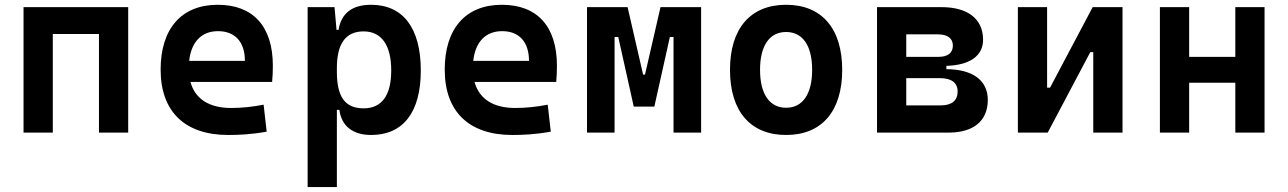

<svg xmlns="http://www.w3.org/2000/svg" viewBox="-20 -547 5313 792"><path d="M388.2 0H508.8V-517.6H77.1V0H197.8V-406.7H388.2Z M921.4 9.8C962.4 9.8 1015.6 7.8 1080.1 -3.9L1067.4 -115.2C1022 -106.4 978.5 -101.6 933.1 -101.6C843.3 -101.6 784.7 -138.7 765.6 -209H1102.5C1104.5 -230 1105.5 -251.5 1105.5 -275.9C1105.5 -439.5 1022.9 -527.3 878.4 -527.3C728.5 -527.3 642.6 -428.7 642.6 -259.8C642.6 -85.9 743.2 9.8 921.4 9.8ZM760.3 -295.9C769 -374.5 811.5 -418.5 879.4 -418.5C948.7 -418.5 990.2 -375 990.2 -295.9Z M1249 224.6H1369.6V-93.8H1379.9C1388.7 -26.4 1436 9.8 1511.2 9.8C1642.6 9.8 1715.8 -83.5 1715.8 -256.3C1715.8 -431.2 1642.6 -527.3 1510.7 -527.3C1431.6 -527.3 1387.2 -491.2 1376.5 -423.8H1368.2L1359.9 -517.6H1249ZM1369.6 -251.5V-265.6C1369.6 -368.2 1406.7 -417.5 1480 -417.5C1553.7 -417.5 1593.8 -360.4 1593.8 -256.3C1593.8 -153.3 1554.7 -100.1 1480 -100.1C1402.3 -100.1 1369.6 -148.4 1369.6 -251.5Z M2093.3 9.8C2134.3 9.8 2187.5 7.8 2252 -3.9L2239.3 -115.2C2193.8 -106.4 2150.4 -101.6 2105 -101.6C2015.1 -101.6 1956.5 -138.7 1937.5 -209H2274.4C2276.4 -230 2277.3 -251.5 2277.3 -275.9C2277.3 -439.5 2194.8 -527.3 2050.3 -527.3C1900.4 -527.3 1814.5 -428.7 1814.5 -259.8C1814.5 -85.9 1915 9.8 2093.3 9.8ZM1932.1 -295.9C1940.9 -374.5 1983.4 -418.5 2051.3 -418.5C2120.6 -418.5 2162.1 -375 2162.1 -295.9Z M2401.4 0H2515.1V-394.5H2530.3L2594.2 -107.4H2679.2L2743.2 -394.5H2758.3V0H2872.1V-517.6H2704.6L2640.6 -239.3H2632.8L2568.8 -517.6H2401.4Z M3222.7 9.8C3369.6 9.8 3454.1 -87.9 3454.1 -258.8C3454.1 -429.7 3369.6 -527.3 3222.7 -527.3C3075.7 -527.3 2991.2 -429.7 2991.2 -258.8C2991.2 -87.9 3075.7 9.8 3222.7 9.8ZM3222.7 -102.5C3154.3 -102.5 3115.2 -159.2 3115.2 -258.8C3115.2 -358.9 3154.3 -415 3222.7 -415C3291 -415 3330.1 -358.9 3330.1 -258.8C3330.1 -159.2 3291 -102.5 3222.7 -102.5Z M3597.7 0H3893.6C3996.1 0 4054.7 -48.8 4054.7 -134.8C4054.7 -215.3 3992.7 -261.2 3883.8 -261.7V-275.4C3980.5 -277.8 4035.2 -316.9 4035.2 -382.8C4035.2 -468.8 3972.7 -517.6 3863.3 -517.6H3597.7ZM3718.3 -112.3V-224.6H3857.9C3904.8 -224.6 3930.2 -205.6 3930.2 -169.4C3930.2 -132.3 3905.8 -112.3 3861.3 -112.3ZM3718.3 -312.5V-405.3H3848.1C3888.2 -405.3 3910.6 -389.2 3910.6 -358.9C3910.6 -328.6 3889.6 -312.5 3851.6 -312.5Z M4178.7 0H4301.8L4477.5 -332H4489.7V0H4610.4V-517.6H4487.3L4311.5 -185.5H4299.3V-517.6H4178.7Z M5075.7 0H5196.3V-517.6H5075.7V-312.5H4885.3V-517.6H4764.6V0H4885.3V-205.6H5075.7Z"/></svg>

Font: Cascadia Code PL SemiBold
Style: Regular
Weight: 600
Monospace: yes
Designer: Aaron Bell
Foundry: Saja Typeworks
Version: Version 2404.023